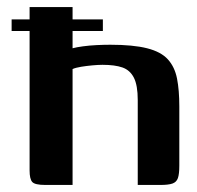

<svg xmlns="http://www.w3.org/2000/svg" viewBox="-20 -525 559 545"><path d="M109 0Q79 0 71.5 -8.5Q64 -17 64 -41V-505H186V-388Q197 -391 215.5 -393.5Q234 -396 254.5 -397Q275 -398 293 -398Q358 -398 397.5 -388Q437 -378 456.5 -356.5Q476 -335 482.5 -302Q489 -269 489 -223V-55Q489 -31 485 -19.5Q481 -8 469.5 -4Q458 0 435 0H371V-241Q371 -283 360 -304.5Q349 -326 327.5 -333.5Q306 -341 271 -341Q259 -341 242.5 -339.5Q226 -338 210.5 -335.5Q195 -333 186 -329V0ZM13 -470H272V-437H13Z"/></svg>

Font: Genos Thin SemiBold
Style: Regular
Weight: 600
Version: Version 1.010